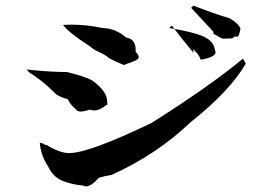

<svg xmlns="http://www.w3.org/2000/svg" viewBox="-20 -719 916 685"><path d="M287 -54Q281 -54 276 -57Q234 -61 201.5 -74.5Q169 -88 151 -126Q125 -166 122 -210L136 -206Q138 -202 146 -202Q193 -173 225 -173H228Q297 -173 520 -280Q725 -409 847 -510L857 -492Q798 -392 661 -284Q540 -168 378 -95Q349 -90 333 -85Q305 -54 287 -54ZM268 -321Q257 -321 253 -327Q230 -346 222 -365Q193 -373 180 -383Q130 -433 85 -460L75 -471Q159 -462 219 -462Q284 -446 309 -432Q360 -395 362 -361L363 -349Q363 -344 361 -344L360 -345Q337 -325 315 -325Q308 -325 300 -328Q280 -321 268 -321ZM422 -487Q396 -497 368 -512Q364 -519 326 -537Q317 -540 299 -555Q227 -601 205 -630L191 -629Q213 -631 236 -631Q289 -631 346 -619Q393 -618 430 -585Q464 -580 464 -541V-534Q475 -523 475 -515Q475 -507 456 -500Q437 -493 422 -487ZM696 -506Q690 -526 668 -544L671 -530Q627 -582 593 -628L584 -619Q701 -600 727 -576Q745 -560 747 -540Q749 -536 749 -532Q749 -523 733 -516Q717 -509 696 -506ZM775 -581Q768 -583 741 -599L742 -605L662 -691L670 -699Q746 -669 799 -654Q830 -636 838 -617Q833 -588 826 -588L821 -589Q815 -589 809 -582Z"/></svg>

Font: Xiangcui Kesong Xiangcui Kesong
Style: Regular
Weight: 400
Version: Version 1.501;March 28, 2024;FontCreator 14.0.0.2814 64-bit